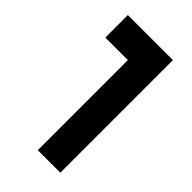

<svg xmlns="http://www.w3.org/2000/svg" viewBox="-129 -391 428 428"><g transform="rotate(45 85.0 -177.5)"><path d="M79 -284H8V-355H150V0H79V-284Z"/></g></svg>

Font: Googee
Style: Regular
Weight: 400
Designer: Peter Wiegel
Foundry: CATFonts Peter Wiegel
Version: 1.000